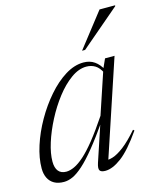

<svg xmlns="http://www.w3.org/2000/svg" viewBox="-110 -798 745 888"><g transform="rotate(-15 263.0 -354.0)"><path d="M260.5 -35 321.5 -218H327.5Q279.5 -149 243.2 -104.5Q207 -60 179 -35Q151 -10 129 0Q107 10 86.5 10Q59 10 40.2 -0.5Q21.5 -11 11.8 -30.5Q2 -50 2 -77Q2 -126.5 20.5 -184Q39 -241.5 70.8 -297.2Q102.5 -353 142.8 -399.2Q183 -445.5 227.2 -473Q271.5 -500.5 315 -500.5Q345.5 -500.5 367.5 -485.2Q389.5 -470 405.5 -439.5L397 -428Q383.5 -456 365 -467.2Q346.5 -478.5 323 -478.5Q286.5 -478.5 249 -451.5Q211.5 -424.5 177.5 -380.5Q143.5 -336.5 116.8 -284.8Q90 -233 74.2 -183Q58.5 -133 58.5 -94.5Q58.5 -64.5 71.2 -48.8Q84 -33 109 -33Q126.5 -33 147.8 -42.8Q169 -52.5 195 -75.5Q221 -98.5 253.8 -139.2Q286.5 -180 328 -242L397 -448.5L417 -493H462.5L304.5 -18.5L292 -37.5Q308 -33.5 331.2 -40.5Q354.5 -47.5 385.8 -71.2Q417 -95 456.5 -140.5L462 -135.5Q405.5 -54.5 362.2 -22.2Q319 10 284.5 10Q264 10 258 0.5Q252 -9 260.5 -35ZM323.5 -554.5 451 -718H525.5L525 -714L338 -554.5Z"/></g></svg>

Font: Newsreader 60pt Light
Style: Italic
Weight: 300
Italic angle: -17°
Designer: Hugues Gentile
Foundry: Production Type
Version: Version 1.003